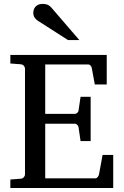

<svg xmlns="http://www.w3.org/2000/svg" viewBox="-20 -948 623 968"><path d="M32.2 0V-43L84 -46.9Q94.7 -47.9 100.3 -54.7Q106 -61.5 106 -68.8V-602.1Q106 -609.4 100.3 -616.2Q94.7 -623 84 -624L32.2 -627.9V-670.9H518.1V-522H458L442.9 -604Q441.9 -611.3 436.8 -617.2Q431.6 -623 424.8 -623H208V-374H357.9Q364.7 -374 370.4 -379.9Q376 -385.7 376 -391.1L386.2 -460H437V-236.8H386.2L376 -306.2Q376 -311.5 370.1 -317.9Q364.3 -324.2 357.9 -324.2H208V-48.8H460.9Q467.3 -48.8 472.7 -55.7Q478 -62.5 479 -67.9L497.1 -167H550.8V0ZM322.8 -746.1 170.9 -843.3Q160.2 -850.1 154.1 -859.9Q147.9 -869.6 147.9 -883.3Q147.9 -891.1 150.4 -899.2Q152.8 -907.2 158.2 -913.6Q163.6 -919.9 172.4 -924.1Q181.2 -928.2 193.8 -928.2Q204.6 -928.2 211.9 -926.5Q219.2 -924.8 225.1 -921.4Q231 -918 235.8 -912.8Q240.7 -907.7 246.1 -901.4L379.9 -746.1Z"/></svg>

Font: BabelStone Ogham Lithic
Style: Regular
Weight: 400
Designer: Andrew West
Foundry: BabelStone
Version: Version 1.02 March 14, 2022